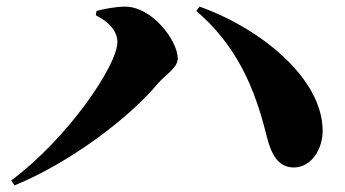

<svg xmlns="http://www.w3.org/2000/svg" viewBox="-20 -627 1040 579"><path d="M14 -83 24 -68C195 -138 373 -275 455 -374C479 -402 516 -422 516 -451C516 -503 440 -607 357 -607C329 -607 293 -600 271 -594L269 -581C312 -559 334 -531 334 -500C334 -430 184 -209 14 -83ZM868 -122C919 -123 954 -178 953 -235C951 -391 767 -541 582 -607L572 -594C693 -490 748 -364 784 -217C798 -161 819 -121 868 -122Z"/></svg>

Font: GenKiMin2 TW H
Style: Regular
Weight: 900
Version: Version 2.100;PS 2.1;hotconv 16.6.51;makeotf.lib2.5.65220 DE